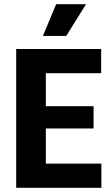

<svg xmlns="http://www.w3.org/2000/svg" viewBox="-20 -893 532 913"><path d="M57 0V-660H198V0ZM152 0V-115H462V0ZM152 -282V-388H425V-282ZM152 -545V-660H461V-545ZM295 -722H184L247 -873H389Z"/></svg>

Font: Bricolage Grotesque 36pt SemiCondensed
Style: Bold
Weight: 700
Width: 4
Designer: Mathieu Triay
Foundry: Atelier Triay
Version: Version 1.001;gftools[0.9.33.dev8+g029e19f]